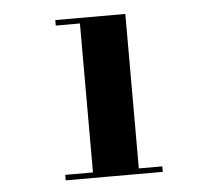

<svg xmlns="http://www.w3.org/2000/svg" viewBox="-40 -950 610 538"><g transform="rotate(-5 264.5 -681.0)"><path d="M202 -460.5V-890.5H134V-906H331V-460.5ZM124 -456V-471.5H397V-456Z"/></g></svg>

Font: Bodoni Moda 9pt Black
Style: Regular
Weight: 900
Designer: Owen Earl
Foundry: indestructible type
Version: Version 2.005